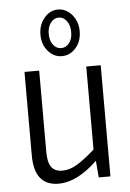

<svg xmlns="http://www.w3.org/2000/svg" viewBox="-54 -781 565 833"><g transform="rotate(-5 229.0 -364.5)"><path d="M230 -538Q195 -538 170 -567Q145 -596 145 -639Q145 -681 170 -711Q195 -741 230 -741Q265 -741 290.5 -711.5Q316 -682 316 -639Q316 -596 291 -567Q266 -538 230 -538ZM279 -639Q279 -668 265 -687Q251 -706 230 -706Q209 -706 195 -687Q181 -668 181 -639Q181 -610 195 -591.5Q209 -573 230 -573Q251 -573 265 -591Q279 -609 279 -639ZM394 -484V0H343L337 -73Q249 12 168 12Q62 12 62 -120V-484H126V-137Q125 -87 140 -65Q155 -43 189 -43Q220 -43 251.5 -61.5Q283 -80 331 -122V-484Z"/></g></svg>

Font: exo2condensed_l
Style: Regular
Weight: 300
Width: 3
Designer: Natanael Gama
Version: Version 1.001;PS 001.001;hotconv 1.0.70;makeotf.lib2.5.58329